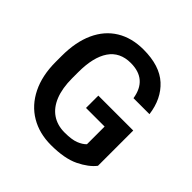

<svg xmlns="http://www.w3.org/2000/svg" viewBox="-187 -883 1054 1054"><g transform="rotate(45 340.5 -356.0)"><path d="M355.5 9.8Q265.1 9.8 196.5 -30.8Q127.9 -71.3 89.6 -148.4Q51.3 -225.6 51.3 -332V-378.4Q51.3 -486.3 86.4 -563.2Q121.6 -640.1 187.5 -680.4Q253.4 -720.7 344.7 -720.7Q470.2 -720.7 537.4 -659.4Q604.5 -598.1 618.2 -492.7H494.1Q474.1 -619.1 347.2 -619.1Q263.2 -619.1 220.9 -557.4Q178.7 -495.6 178.7 -379.4V-332Q178.7 -255.4 200.2 -201.4Q221.7 -147.5 262.5 -119.6Q303.2 -91.8 359.9 -91.8Q415.5 -91.8 445.6 -103.8Q475.6 -115.7 492.2 -133.3V-270.5H347.7V-366.2H618.7V-92.3Q587.4 -51.8 524.2 -21Q460.9 9.8 355.5 9.8Z"/></g></svg>

Font: Heebo Medium
Style: Regular
Weight: 500
Designer: Oded Ezer
Foundry: Meir Sadan
Version: Version 2.001; ttfautohint (v1.5.14-ce02) -l 8 -r 50 -G 200 